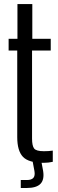

<svg xmlns="http://www.w3.org/2000/svg" viewBox="-20 -790 286 940"><path d="M193.6 7.2Q120.4 7.2 92.4 -22.2Q64.4 -51.5 64.4 -118.7V-542.6H22.2V-600H65.4V-770H138.2V-600H228.4V-542.6H136.9V-111.7Q136.9 -76.3 147.1 -63Q157.3 -49.7 194.8 -49.7Q208.7 -49.7 217.7 -50.4Q226.8 -51.1 238.4 -52.7V2.2Q228.7 4.4 217.1 5.8Q205.5 7.2 193.6 7.2ZM81.7 130.4V91.4H110.5Q134 91.4 143.3 80.9Q152.6 70.3 148.6 47.3L139 -4H181.6L191.2 47.3Q197.8 89.9 178 110.1Q158.3 130.4 110.5 130.4Z"/></svg>

Font: Big Shoulders Display SC Thin
Style: Regular
Weight: 100
Designer: Patric King
Foundry: XO Type Co
Version: Version 2.002